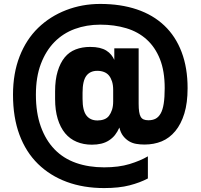

<svg xmlns="http://www.w3.org/2000/svg" viewBox="-20 -734 1010 967"><path d="M504.5 213.2Q579.7 213.2 632.4 199.5Q685.2 185.8 724.8 164.8V53.3Q687.2 75.5 632.7 92.2Q578.2 108.8 504.5 108.8Q426.8 108.8 363.2 86.6Q299.5 64.3 254.9 18.3Q210.3 -27.7 185.6 -96.4Q160.8 -165.2 160.8 -257Q160.8 -346.2 185.8 -412Q210.7 -477.8 254 -522.1Q297.3 -566.3 356.7 -588.1Q416 -609.8 484.8 -609.8Q556.2 -609.8 615.9 -591.9Q675.7 -574 718.6 -535.2Q761.5 -496.5 785.5 -436.4Q809.5 -376.3 809.5 -290Q809.5 -243.3 804.5 -211.8Q799.5 -180.3 788.9 -162Q778.3 -143.7 763.3 -136Q748.3 -128.3 727.3 -128.3Q713.2 -128.3 703.6 -132.4Q694 -136.5 688.6 -145.9Q683.2 -155.3 680.8 -171.3Q678.3 -187.3 678.3 -211.7V-490.5H555.7V-432.5Q549.7 -446 539.9 -458Q530.2 -470 515.6 -479.2Q501 -488.3 481 -493Q461 -497.7 434 -497.7Q393.8 -497.7 361 -485Q328.2 -472.3 305.7 -444.8Q283.3 -417.3 270.4 -374.8Q257.5 -332.3 257.5 -273.8V-235.2Q257.5 -178.7 270.7 -135.2Q284 -91.7 308 -62.8Q332 -34 366.4 -19.7Q400.8 -5.3 442.8 -5.3Q468.3 -5.3 489.8 -10.4Q511.3 -15.5 528.9 -26.9Q546.5 -38.3 559.2 -54.2Q571.8 -70.2 581.2 -91.7Q587.3 -65.8 600.2 -49.2Q613.2 -32.7 629.7 -22.7Q646.2 -12.8 665.9 -9.4Q685.7 -6 707.7 -6Q755.3 -6 794.6 -22.2Q833.8 -38.5 863 -73.9Q892.2 -109.3 908.5 -162.5Q924.8 -215.7 924.8 -290Q924.8 -392.5 894.7 -471.8Q864.7 -551.2 807.7 -605.2Q750.8 -659.2 669.2 -686.7Q587.5 -714.2 484.8 -714.2Q393.3 -714.2 312.7 -682.9Q232.2 -651.7 172.2 -593.7Q112.3 -535.7 78.9 -450.3Q45.5 -364.8 45.5 -257Q45.5 -142.7 78 -55.3Q110.5 32 171.3 91.5Q232.2 151 316.4 182.1Q400.7 213.2 504.5 213.2ZM471.2 -127.3Q434.3 -127.3 415.1 -152.6Q395.8 -177.8 395.8 -235.8V-267.2Q395.8 -326.8 414.8 -352.1Q433.8 -377.3 470 -377.3Q488.8 -377.3 503.9 -371.4Q519 -365.5 528.7 -353.7Q538.3 -342 544.2 -323.9Q550 -305.8 550 -281.2V-223Q550 -199 544.2 -181.1Q538.3 -163.2 528.9 -150.8Q519.5 -138.5 504.3 -132.9Q489.2 -127.3 471.2 -127.3Z"/></svg>

Font: Golos Text VF
Style: Regular
Weight: 400
Designer: A.Korolkova, Vitaly Kuzmin
Foundry: ParaType Ltd
Version: Version 2.005